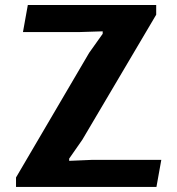

<svg xmlns="http://www.w3.org/2000/svg" viewBox="-20 -735 697 755"><path d="M383.8 -602.1V-611.8L291.5 -608.9H70.3L89.4 -715.3H594.2V-677.2L303.7 -185.5L252 -111.3V-102.5L342.8 -106.4H614.3L595.2 0H43V-37.1L330.6 -527.3Z"/></svg>

Font: Proza Libre
Style: Bold
Weight: 700
Designer: Jasper de Waard
Foundry: Jasper de Waard
Version: Version 1.000; ttfautohint (v1.4.1.8-43bc)